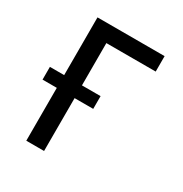

<svg xmlns="http://www.w3.org/2000/svg" viewBox="-171 -863 942 991"><g transform="rotate(30 300.0 -367.5)"><path d="M125 0V-315H40V-391H125V-735H525V-643H231V-391H342V-315H231V0Z"/></g></svg>

Font: Iosevka Semibold Extended
Style: Regular
Weight: 600
Width: 7
Monospace: yes
Designer: Belleve Invis
Foundry: Belleve Invis
Version: Version 32.5.0; ttfautohint (v1.8.4)